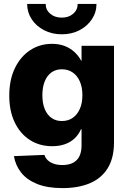

<svg xmlns="http://www.w3.org/2000/svg" viewBox="-20 -759 657 991"><path d="M302.7 211.9Q225.1 211.9 172.1 190.7Q119.1 169.4 89.6 132.3Q60.1 95.2 51.8 46.9L209.5 40.5Q213.9 56.2 226.3 67.9Q238.8 79.6 257.8 86.2Q276.9 92.8 302.2 92.8Q350.6 92.8 375.7 67.4Q400.9 42 400.9 -8.8V-91.8H397.9Q385.3 -63 363.8 -43.5Q342.3 -23.9 313.7 -14.2Q285.2 -4.4 249.5 -4.4Q184.1 -4.4 134 -36.6Q84 -68.8 55.9 -127.4Q27.8 -186 27.8 -265.1Q27.8 -346.2 56.4 -406.2Q85 -466.3 135 -499.5Q185.1 -532.7 248.5 -532.7Q284.2 -532.7 312.7 -522Q341.3 -511.2 363 -491.7Q384.8 -472.2 399.4 -445.3H400.9V-522.5H568.4V-24.4Q568.4 57.1 535.6 109.6Q502.9 162.1 443.4 187Q383.8 211.9 302.7 211.9ZM299.3 -134.3Q331.5 -134.3 355.2 -150.6Q378.9 -167 392.1 -197Q405.3 -227.1 405.3 -267.6Q405.3 -308.6 392.1 -338.6Q378.9 -368.7 355.2 -385Q331.5 -401.4 299.3 -401.4Q268.1 -401.4 245.6 -385.3Q223.1 -369.1 210.9 -339.1Q198.7 -309.1 198.7 -267.6Q198.7 -226.1 210.9 -196.3Q223.1 -166.5 245.6 -150.4Q268.1 -134.3 299.3 -134.3ZM298.8 -582Q248 -582 207.5 -603Q167 -624 143.6 -659.7Q120.1 -695.3 120.1 -738.8H215.8Q215.8 -708 239.3 -688Q262.7 -668 298.8 -668Q334.5 -668 357.7 -688Q380.9 -708 380.9 -738.8H478Q478 -695.3 454.3 -659.7Q430.7 -624 390.4 -603Q350.1 -582 298.8 -582Z"/></svg>

Font: Inter 28pt ExtraBold
Style: Regular
Weight: 800
Designer: Rasmus Andersson
Foundry: rsms
Version: Version 4.001;git-66647c0bb